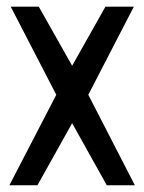

<svg xmlns="http://www.w3.org/2000/svg" viewBox="-20 -548 427 568"><path d="M7.8 0 146.5 -267.6 11.7 -528.3H94.7L193.4 -353.5L292 -528.3H376L241.2 -267.6L378.9 0H295.9L193.4 -183.6L90.8 0Z"/></svg>

Font: Post No Bills Colombo
Style: SemiBold
Weight: 700
Designer: Kosala Senevirathne, Siva Puranthara, Lasantha Premarathna, Tharique Azeez
Foundry: Mooniak
Version: Version 1.220 ; ttfautohint (v1.5)